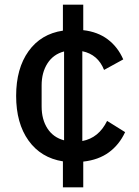

<svg xmlns="http://www.w3.org/2000/svg" viewBox="-20 -681 596 821"><path d="M249 9Q155 -6 102 -80Q49 -154 49 -271Q49 -388 102 -462Q155 -536 249 -550V-661H336V-552Q398 -545 441 -512.5Q484 -480 507 -427L425 -382Q399 -448 332 -462V-78Q402 -91 438 -164L515 -116Q490 -62 445.5 -29.5Q401 3 336 10V120H249ZM158 -226Q158 -170 183 -131.5Q208 -93 254 -81V-461Q208 -449 183 -410Q158 -371 158 -316Z"/></svg>

Font: IBM Plex Sans JP Medium
Style: Regular
Weight: 500
Designer: Mike Abbink; Paul van der Laan; Pieter van Rosmalen; Wujin Sim; Yejin Wi; Jinhee Kim; Boomi Park; Yona Kim; Kichan Ma
Foundry: Sandoll Inc.
Version: Version 1.001